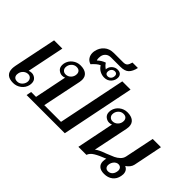

<svg xmlns="http://www.w3.org/2000/svg" viewBox="-132 -1374 1827 1827"><g transform="rotate(45 781.5 -460.5)"><path d="M32 -81Q32 -97 37 -124L125 -553H236L159 -177Q174 -184 194 -184Q220 -184 242 -166Q264 -148 264 -113Q264 -98 262 -90Q252 -45 216 -17.5Q180 10 135 10Q32 10 32 -81ZM225 -90Q226 -94 226 -103Q226 -124 213 -138Q200 -152 179 -152Q152 -152 131.5 -134Q111 -116 106 -90Q104 -78 104 -73Q104 -52 116.5 -39.5Q129 -27 153 -27Q179 -27 199 -45Q219 -63 225 -90Z M318 -51H384L450 -376Q436 -369 417 -369Q391 -369 368 -387.5Q345 -406 345 -441Q345 -455 347 -463Q357 -508 392.5 -535.5Q428 -563 473 -563Q524 -563 552 -540.5Q580 -518 580 -475Q580 -462 577 -447L495 -51H720L860 -736H971L822 0H308ZM506 -479Q506 -500 493.5 -513Q481 -526 456 -526Q426 -526 404.5 -503Q383 -480 383 -448Q383 -428 396.5 -414.5Q410 -401 431 -401Q462 -401 484 -424Q506 -447 506 -479Z M467 -727Q467 -741 470 -754Q480 -804 517 -837Q554 -870 614 -870H737Q767 -870 780 -883.5Q793 -897 802 -931H875Q863 -876 835.5 -848.5Q808 -821 749 -821H624Q591 -821 570.5 -803.5Q550 -786 545 -758Q543 -746 543 -735Q543 -715 548 -705Q583 -738 623 -751Q640 -724 669 -705L668 -711Q668 -714 670 -720Q675 -746 698 -765Q721 -784 749 -784Q779 -784 793 -769.5Q807 -755 807 -732Q807 -696 781 -667.5Q755 -639 712 -639Q681 -639 652.5 -654Q624 -669 606 -699Q587 -691 569.5 -676Q552 -661 530 -637Q498 -648 482.5 -672Q467 -696 467 -727ZM774 -724Q774 -738 766 -746Q758 -754 744 -754Q723 -754 709.5 -739.5Q696 -725 696 -701Q696 -687 704 -679Q712 -671 727 -671Q747 -671 760.5 -685.5Q774 -700 774 -724Z M1449 -186Q1492 -168 1492 -117Q1492 -106 1489 -92Q1480 -44 1445.5 -17Q1411 10 1359 10Q1314 10 1290.5 -10.5Q1267 -31 1267 -67Q1267 -83 1269 -92L1273 -108Q1203 -81 1163.5 -57Q1124 -33 1113 0H1005L1081 -376Q1067 -369 1048 -369Q1022 -369 999 -387.5Q976 -406 976 -441Q976 -455 978 -463Q988 -508 1023.5 -535.5Q1059 -563 1104 -563Q1155 -563 1183 -540.5Q1211 -518 1211 -475Q1211 -462 1208 -447L1135 -92Q1152 -106 1176.5 -117.5Q1201 -129 1240 -143Q1287 -161 1314.5 -174Q1342 -187 1363.5 -207.5Q1385 -228 1391 -256L1452 -553H1563L1503 -257Q1494 -217 1449 -186ZM1137 -479Q1137 -500 1124.5 -513Q1112 -526 1087 -526Q1057 -526 1035.5 -503Q1014 -480 1014 -448Q1014 -428 1027.5 -414.5Q1041 -401 1062 -401Q1093 -401 1115 -424Q1137 -447 1137 -479ZM1434 -108Q1434 -129 1422.5 -141Q1411 -153 1392 -153Q1377 -153 1366 -146Q1353 -139 1343 -125Q1333 -111 1329 -93Q1327 -81 1327 -77Q1327 -57 1338 -45.5Q1349 -34 1368 -34Q1393 -34 1410 -50Q1427 -66 1432 -93Q1434 -103 1434 -108Z"/></g></svg>

Font: Taviraj Medium
Style: Italic
Weight: 500
Italic angle: -12°
Designer: Katatrad Team
Foundry: CadsonDemak
Version: Version 1.001